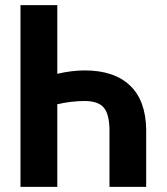

<svg xmlns="http://www.w3.org/2000/svg" viewBox="-20 -731 655 751"><path d="M60.1 0V-710.9H204.1V-442.4Q261.2 -455.6 311 -455.6Q426.3 -455.6 488.3 -396.7Q550.3 -337.9 551.8 -223.6V0H408.2V-222.7Q407.7 -284.7 385.7 -310.3Q363.8 -335.9 311 -335.9Q259.3 -335.9 204.1 -323.2V0Z"/></svg>

Font: Roboto Condensed
Style: Bold
Weight: 700
Designer: Google
Version: Version 2.134; 2016